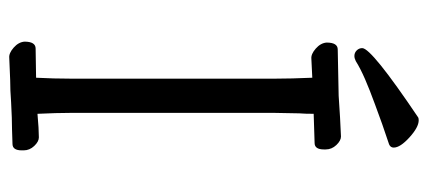

<svg xmlns="http://www.w3.org/2000/svg" viewBox="-275 -644 925 415"><g transform="rotate(90 187.5 -436.5)"><path d="M148 -649 107 -647Q97 -646 85 -656.5Q73 -667 72 -680Q72 -704 87 -704L187 -706L234 -709L275 -711Q284 -711 293.5 -701Q303 -691 303 -678V-674Q303 -654 289 -654L226 -652Q226 -633 225 -621L224 -568V-126Q224 -97 226 -55Q259 -58 277 -58Q286 -58 295.5 -48Q305 -38 305 -25V-21Q305 -1 291 -1L260 0Q237 0 201 2Q175 4 153 4L105 6Q95 7 83 -3.5Q71 -14 70 -27Q70 -51 85 -51L148 -52Q150 -90 150 -127V-569Q150 -603 148 -649ZM248 -800Q237 -796 205.5 -784.5Q174 -773 151 -763Q128 -753 112 -743Q106 -740 101 -740Q94 -740 89 -745Q84 -750 84 -757Q84 -777 234 -878Q236 -879 240 -879Q255 -879 277 -859Q299 -839 299 -825Q299 -818 292 -815Z"/></g></svg>

Font: Iansui 0.93
Style: Regular
Weight: 400
Designer: But Ko / Fontworks Inc.
Foundry: zi-hi.com / Fontworks Inc.
Version: Version 0.931